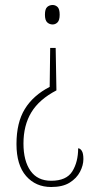

<svg xmlns="http://www.w3.org/2000/svg" viewBox="-20 -560 392 769"><path d="M206 -198Q137 -162 105.5 -110Q74 -58 74 15Q74 84 102 124Q130 164 185 164Q246 164 269.5 126.5Q293 89 293 34Q301 34 307.5 44Q314 54 314 77Q314 102 300.5 128Q287 154 259 171.5Q231 189 185 189Q123 189 84.5 145Q46 101 46 17Q46 -69 79.5 -123.5Q113 -178 179 -212L181 -368H203ZM191 -540Q202 -540 210.5 -532Q219 -524 219 -501Q219 -479 210.5 -470.5Q202 -462 191 -462Q178 -462 169 -470.5Q160 -479 160 -501Q160 -524 169 -532Q178 -540 191 -540Z"/></svg>

Font: Noto Serif Thai ExtraCondensed Thin
Style: Regular
Weight: 100
Width: 2
Designer: Monotype Design Team
Foundry: Monotype Imaging Inc.
Version: Version 2.001; ttfautohint (v1.8.4.7-5d5b)